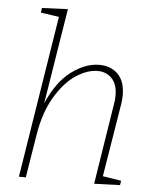

<svg xmlns="http://www.w3.org/2000/svg" viewBox="-54 -812 691 859"><g transform="rotate(5 291.5 -382.0)"><path d="M437 -35 520 -22 517 -2 401 2 458 -358Q462 -378 462 -399Q462 -450 437 -476Q412 -502 373 -502Q326 -502 275 -468Q224 -434 182.5 -363.5Q141 -293 125 -191L94 0H63L179 -728L97 -740L100 -761L216 -766L147 -337Q190 -436 253 -483Q316 -530 378 -530Q430 -530 462 -498Q494 -466 494 -403Q494 -381 490 -360Z"/></g></svg>

Font: Bitter Pro ExtraLight
Style: Italic
Weight: 275
Italic angle: -9°
Designer: Sol Matas, and Bitter project Authors
Foundry: Sol Matas
Version: Version 1.010